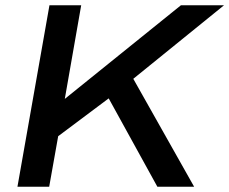

<svg xmlns="http://www.w3.org/2000/svg" viewBox="-20 -706 867 726"><path d="M46 0 167 -686H287L225 -332L664 -686H827L484 -408L714 0H575L391 -334L200 -191L166 0Z"/></svg>

Font: Archivo SemiExpanded Medium
Style: Italic
Weight: 500
Width: 6
Italic angle: -10°
Designer: Hector Gatti
Foundry: Omnibus-Type
Version: Version 2.001